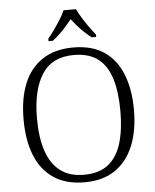

<svg xmlns="http://www.w3.org/2000/svg" viewBox="-61 -982 840 1043"><g transform="rotate(-5 358.5 -460.5)"><path d="M358 10Q257 10 190 -35Q123 -80 90 -162.5Q57 -245 57 -359Q57 -473 90.5 -554.5Q124 -636 191.5 -680.5Q259 -725 359 -725Q461 -725 527 -680.5Q593 -636 626 -553.5Q659 -471 659 -358Q659 -247 625.5 -164.5Q592 -82 525.5 -36Q459 10 358 10ZM358 -31Q441 -31 490.5 -70Q540 -109 562.5 -182.5Q585 -256 585 -358Q585 -461 563 -534Q541 -607 491.5 -645.5Q442 -684 359 -684Q240 -684 185 -598Q130 -512 130 -358Q130 -255 154 -182Q178 -109 228.5 -70Q279 -31 358 -31ZM229 -784Q245 -803 263.5 -829Q282 -855 299 -882Q316 -909 325 -931H393Q403 -909 419.5 -882Q436 -855 455 -829Q474 -803 489 -784V-771H465Q443 -788 424.5 -805.5Q406 -823 390 -841.5Q374 -860 359 -879Q344 -860 327.5 -841.5Q311 -823 293 -805.5Q275 -788 253 -771H229Z"/></g></svg>

Font: Noto Serif Khmer Light
Style: Regular
Weight: 300
Version: Version 2.003